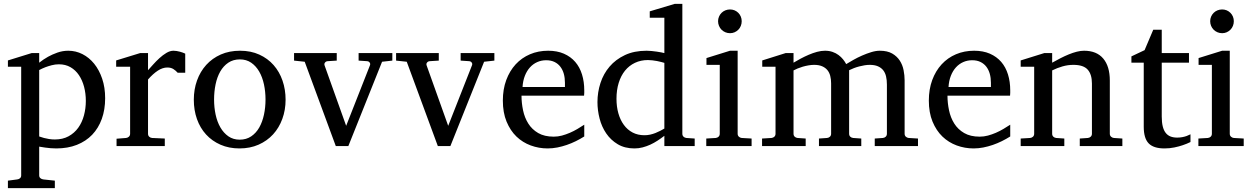

<svg xmlns="http://www.w3.org/2000/svg" viewBox="-20 -757 6499 995"><path d="M424.8 -233.9Q424.8 -272.5 415.8 -306.9Q406.7 -341.3 389.2 -367.4Q371.6 -393.6 345.5 -408.7Q319.3 -423.8 285.2 -423.8Q266.1 -423.8 247.8 -418.9Q229.5 -414.1 215.3 -408.7Q198.7 -402.3 183.1 -394V-49.8Q194.8 -45.4 208 -42Q219.2 -39.1 233.9 -36.6Q248.5 -34.2 264.2 -34.2Q305.2 -34.2 335.4 -50.8Q365.7 -67.4 385.5 -95Q405.3 -122.6 415 -158.7Q424.8 -194.8 424.8 -233.9ZM524.9 -248Q524.9 -189 507.6 -140.9Q490.2 -92.8 457.8 -58.8Q425.3 -24.9 378.2 -6.3Q331.1 12.2 272 12.2Q258.3 12.2 242.7 11Q227.1 9.8 213.9 7.8Q198.2 5.9 183.1 2.9V151.9Q183.1 161.1 189.5 166.5Q195.8 171.9 205.1 172.9L264.2 179.2V217.8H21V179.2L68.8 172.9Q78.1 171.9 84 166.5Q89.8 161.1 89.8 151.9V-411.1H21V-443.8L144 -481.9H183.1V-432.1Q204.6 -449.2 229 -462.9Q250 -474.6 277.3 -484.4Q304.7 -494.1 334 -494.1Q372.6 -494.1 407.2 -476.6Q441.9 -459 468 -426.8Q494.1 -394.5 509.5 -349.1Q524.9 -303.7 524.9 -248Z M900.9 -379.9Q891.1 -391.1 878.4 -399.2Q865.7 -407.2 847.2 -407.2Q822.8 -407.2 797.9 -390.9Q772.9 -374.5 747.1 -345.2V-64Q747.1 -54.7 752.9 -48.8Q758.8 -43 768.1 -42L834 -39.1V0H584V-38.1L633.3 -42Q642.1 -43 648.2 -48.8Q654.3 -54.7 654.3 -64V-411.1H582V-443.8L706.1 -481.9H747.1V-393.1Q757.8 -404.8 773.2 -422.1Q788.6 -439.5 806.2 -455.6Q823.7 -471.7 842.5 -482.9Q861.3 -494.1 878.9 -494.1Q886.7 -494.1 895.5 -492.7Q904.3 -491.2 912.6 -489Q920.9 -486.8 928 -484.1Q935.1 -481.4 939.9 -479V-379.9Z M1356 -241.2Q1356 -282.2 1347.9 -319.8Q1339.8 -357.4 1323.2 -386.2Q1306.6 -415 1281.7 -432.1Q1256.8 -449.2 1223.1 -449.2Q1188.5 -449.2 1163.1 -432.1Q1137.7 -415 1121.3 -386.2Q1105 -357.4 1097.2 -319.8Q1089.4 -282.2 1089.4 -241.2Q1089.4 -200.7 1097.4 -163.1Q1105.5 -125.5 1122.1 -96.7Q1138.7 -67.9 1163.6 -50.5Q1188.5 -33.2 1222.2 -33.2Q1256.3 -33.2 1281.7 -50.3Q1307.1 -67.4 1323.5 -96.2Q1339.8 -125 1347.9 -162.6Q1356 -200.2 1356 -241.2ZM1460 -240.2Q1460 -187 1443.1 -140.9Q1426.3 -94.7 1395.3 -60.8Q1364.3 -26.9 1320.1 -7.3Q1275.9 12.2 1221.2 12.2Q1166.5 12.2 1122.6 -7.1Q1078.6 -26.4 1047.9 -60.1Q1017.1 -93.8 1000.7 -139.9Q984.4 -186 984.4 -240.2Q984.4 -293.5 1001 -339.8Q1017.6 -386.2 1048.8 -420.7Q1080.1 -455.1 1124.3 -474.6Q1168.5 -494.1 1224.1 -494.1Q1279.8 -494.1 1323.7 -474.1Q1367.7 -454.1 1397.9 -419.7Q1428.2 -385.3 1444.1 -339.1Q1460 -293 1460 -240.2Z M1960 -437 1785.2 0H1720.2L1559.1 -437L1503.9 -442.9V-481.9H1725.1V-442.9L1677.2 -439.9Q1668.9 -439 1664.1 -432.6Q1659.2 -426.3 1662.1 -418L1773.9 -105L1897 -418Q1900.4 -425.8 1896 -432.4Q1891.6 -439 1883.3 -439.9L1838.4 -442.9V-481.9H2013.2V-442.9Z M2488.8 -437 2314 0H2249L2087.9 -437L2032.7 -442.9V-481.9H2253.9V-442.9L2206.1 -439.9Q2197.8 -439 2192.9 -432.6Q2188 -426.3 2190.9 -418L2302.7 -105L2425.8 -418Q2429.2 -425.8 2424.8 -432.4Q2420.4 -439 2412.1 -439.9L2367.2 -442.9V-481.9H2542V-442.9Z M3007.8 -49.8Q2986.8 -36.6 2964.1 -25.4Q2941.4 -14.2 2917.2 -5.9Q2893.1 2.4 2868.2 7.3Q2843.3 12.2 2817.9 12.2Q2772.5 12.2 2730.5 -3.2Q2688.5 -18.6 2656.5 -49.3Q2624.5 -80.1 2605.2 -126.7Q2585.9 -173.3 2585.9 -235.8Q2585.9 -294.4 2603.5 -342Q2621.1 -389.6 2652.3 -423.6Q2683.6 -457.5 2726.6 -475.8Q2769.5 -494.1 2820.8 -494.1Q2867.2 -494.1 2902.3 -478.8Q2937.5 -463.4 2960.9 -436.3Q2984.4 -409.2 2996.1 -371.3Q3007.8 -333.5 3007.8 -289.1V-275.9Q3007.8 -268.1 3006.8 -261.2H2682.6Q2682.6 -223.1 2690.7 -185.1Q2698.7 -147 2717.8 -116.7Q2736.8 -86.4 2769 -67.6Q2801.3 -48.8 2849.6 -48.8Q2871.1 -48.8 2892.1 -54.4Q2913.1 -60.1 2933.3 -68.8Q2953.6 -77.6 2972.2 -88.6Q2990.7 -99.6 3007.8 -110.8ZM2907.7 -328.1Q2907.7 -353 2901.9 -374.3Q2896 -395.5 2884 -411.1Q2872.1 -426.8 2853.8 -435.8Q2835.4 -444.8 2810.5 -444.8Q2785.6 -444.8 2764.2 -435.3Q2742.7 -425.8 2726.3 -407.7Q2710 -389.6 2700 -364Q2689.9 -338.4 2688 -306.2H2907.7Z M3422.9 -431.2Q3416.5 -433.1 3406.5 -435.8Q3396.5 -438.5 3385 -440.7Q3373.5 -442.9 3361.1 -444.3Q3348.6 -445.8 3337.9 -445.8Q3300.8 -445.8 3270.5 -431.4Q3240.2 -417 3219 -390.9Q3197.8 -364.7 3186.3 -327.6Q3174.8 -290.5 3174.8 -245.1Q3174.8 -204.1 3184.6 -169.7Q3194.3 -135.3 3212.9 -109.9Q3231.4 -84.5 3258.3 -70.3Q3285.2 -56.2 3319.8 -56.2Q3335 -56.2 3349.1 -59.3Q3363.3 -62.5 3376.5 -67.6Q3389.6 -72.8 3401.4 -78.9Q3413.1 -85 3422.9 -90.8ZM3422.9 0V-53.2Q3405.8 -40 3387.5 -28.1Q3369.1 -16.1 3349.9 -7.3Q3330.6 1.5 3310.3 6.8Q3290 12.2 3268.1 12.2Q3217.8 12.2 3181.4 -9.5Q3145 -31.2 3121.6 -65.7Q3098.1 -100.1 3087.2 -142.8Q3076.2 -185.5 3076.2 -228Q3076.2 -278.8 3091.8 -326.9Q3107.4 -375 3139.2 -412.1Q3170.9 -449.2 3218.8 -471.7Q3266.6 -494.1 3331.1 -494.1Q3342.8 -494.1 3356.4 -492.7Q3370.1 -491.2 3383.1 -489.5Q3396 -487.8 3406.5 -485.6Q3417 -483.4 3422.9 -481.9V-665H3347.2V-698.2L3476.1 -736.8H3516.1V-64Q3516.1 -54.7 3522 -48.8Q3527.8 -43 3537.1 -42L3580.1 -39.1V0Z M3640.1 0V-39.1L3689 -42Q3698.2 -43 3704.1 -48.8Q3710 -54.7 3710 -64V-420.9H3641.1V-456.1L3763.2 -494.1H3802.7V-64Q3802.7 -54.7 3808.8 -48.8Q3814.9 -43 3823.7 -42L3875 -39.1V0ZM3823.7 -647Q3823.7 -634.3 3819.1 -622.8Q3814.5 -611.3 3806.2 -603Q3797.9 -594.7 3786.9 -589.8Q3775.9 -585 3763.2 -585Q3750.5 -585 3739 -589.8Q3727.5 -594.7 3719.2 -603Q3710.9 -611.3 3706.1 -622.8Q3701.2 -634.3 3701.2 -647Q3701.2 -659.7 3706.1 -670.9Q3710.9 -682.1 3719.2 -690.4Q3727.5 -698.7 3739 -703.4Q3750.5 -708 3763.2 -708Q3775.9 -708 3786.9 -703.4Q3797.9 -698.7 3806.2 -690.4Q3814.5 -682.1 3819.1 -670.9Q3823.7 -659.7 3823.7 -647Z M4513.2 0V-39.1L4555.2 -42Q4564.5 -43 4570.3 -48.8Q4576.2 -54.7 4576.2 -64V-318.8Q4576.2 -342.3 4571.8 -361.1Q4567.4 -379.9 4556.9 -393.1Q4546.4 -406.2 4529.3 -413.6Q4512.2 -420.9 4487.3 -420.9Q4474.6 -420.9 4460.7 -418.7Q4446.8 -416.5 4432.9 -412.8Q4418.9 -409.2 4405.5 -404.1Q4392.1 -398.9 4380.4 -393.1V-64Q4380.4 -54.7 4386.2 -48.8Q4392.1 -43 4401.4 -42L4443.4 -39.1V0H4224.1V-39.1L4266.1 -42Q4275.4 -43 4281.2 -48.8Q4287.1 -54.7 4287.1 -64V-325.2Q4287.1 -346.2 4282.5 -364Q4277.8 -381.8 4267.3 -394.3Q4256.8 -406.7 4240 -413.8Q4223.1 -420.9 4199.2 -420.9Q4185.1 -420.9 4169.7 -418.2Q4154.3 -415.5 4140.1 -411.4Q4126 -407.2 4113.5 -402.1Q4101.1 -397 4092.3 -392.1V-64Q4092.3 -54.7 4098.1 -48.8Q4104 -43 4113.3 -42L4155.3 -39.1V0H3929.2V-39.1L3978 -42Q3987.3 -43 3993.2 -48.8Q3999 -54.7 3999 -64V-411.1H3930.2V-443.8L4051.3 -481.9H4092.3V-432.1Q4108.9 -442.4 4129.2 -453.1Q4149.4 -463.9 4170.9 -473.1Q4192.4 -482.4 4214.1 -488.3Q4235.8 -494.1 4255.4 -494.1Q4276.9 -494.1 4294.4 -488Q4312 -481.9 4325.4 -471.9Q4338.9 -461.9 4348.9 -449.5Q4358.9 -437 4365.2 -424.8Q4380.4 -434.1 4401.9 -446.3Q4423.3 -458.5 4447.3 -469Q4471.2 -479.5 4495.1 -486.8Q4519 -494.1 4539.1 -494.1Q4578.6 -494.1 4603.5 -479.7Q4628.4 -465.3 4642.8 -443.1Q4657.2 -420.9 4662.6 -393.6Q4668 -366.2 4668 -340.8V-64Q4668 -54.7 4674.1 -48.8Q4680.2 -43 4689 -42L4737.3 -39.1V0Z M5215.3 -49.8Q5194.3 -36.6 5171.6 -25.4Q5148.9 -14.2 5124.8 -5.9Q5100.6 2.4 5075.7 7.3Q5050.8 12.2 5025.4 12.2Q4980 12.2 4938 -3.2Q4896 -18.6 4864 -49.3Q4832 -80.1 4812.7 -126.7Q4793.5 -173.3 4793.5 -235.8Q4793.5 -294.4 4811 -342Q4828.6 -389.6 4859.9 -423.6Q4891.1 -457.5 4934.1 -475.8Q4977.1 -494.1 5028.3 -494.1Q5074.7 -494.1 5109.9 -478.8Q5145 -463.4 5168.5 -436.3Q5191.9 -409.2 5203.6 -371.3Q5215.3 -333.5 5215.3 -289.1V-275.9Q5215.3 -268.1 5214.4 -261.2H4890.1Q4890.1 -223.1 4898.2 -185.1Q4906.2 -147 4925.3 -116.7Q4944.3 -86.4 4976.6 -67.6Q5008.8 -48.8 5057.1 -48.8Q5078.6 -48.8 5099.6 -54.4Q5120.6 -60.1 5140.9 -68.8Q5161.1 -77.6 5179.7 -88.6Q5198.2 -99.6 5215.3 -110.8ZM5115.2 -328.1Q5115.2 -353 5109.4 -374.3Q5103.5 -395.5 5091.6 -411.1Q5079.6 -426.8 5061.3 -435.8Q5043 -444.8 5018.1 -444.8Q4993.2 -444.8 4971.7 -435.3Q4950.2 -425.8 4933.8 -407.7Q4917.5 -389.6 4907.5 -364Q4897.5 -338.4 4895.5 -306.2H5115.2Z M5575.7 0V-39.1L5617.7 -42Q5626.5 -43 5632.6 -48.8Q5638.7 -54.7 5638.7 -64V-324.2Q5638.7 -371.6 5616.7 -396.2Q5594.7 -420.9 5542.5 -420.9Q5513.7 -420.9 5485.8 -412.8Q5458 -404.8 5432.6 -392.1V-64Q5432.6 -54.7 5438.5 -48.8Q5444.3 -43 5453.6 -42L5495.6 -39.1V0H5269.5V-39.1L5318.4 -42Q5327.6 -43 5333.5 -48.8Q5339.4 -54.7 5339.4 -64V-411.1H5269.5V-443.8L5391.6 -481.9H5432.6V-432.1Q5453.6 -443.8 5475.3 -455.1Q5497.1 -466.3 5518.6 -475.1Q5540 -483.9 5560.1 -489Q5580.1 -494.1 5597.7 -494.1Q5663.1 -494.1 5697.3 -453.6Q5731.4 -413.1 5731.4 -339.8V-64Q5731.4 -54.7 5737.5 -48.8Q5743.7 -43 5752.4 -42L5796.4 -39.1V0Z M6149.4 -21Q6130.9 -11.7 6108.9 -4.4Q6090.3 2 6065.9 7.1Q6041.5 12.2 6014.6 12.2Q5958 12.2 5932.6 -14.2Q5907.2 -40.5 5907.2 -100.1V-432.1H5843.3V-464.8L5911.6 -497.1L5956.5 -603H6000.5V-481.9H6141.6V-432.1H6000.5V-152.8Q6000.5 -123 6005.6 -102.3Q6010.7 -81.5 6020.8 -68.6Q6030.8 -55.7 6045.7 -49.8Q6060.5 -43.9 6080.6 -43.9Q6095.2 -43.9 6107.7 -46.4Q6120.1 -48.8 6129.4 -52.2Q6140.1 -56.2 6149.4 -61Z M6190.4 0V-39.1L6239.3 -42Q6248.5 -43 6254.4 -48.8Q6260.3 -54.7 6260.3 -64V-420.9H6191.4V-456.1L6313.5 -494.1H6353V-64Q6353 -54.7 6359.1 -48.8Q6365.2 -43 6374 -42L6425.3 -39.1V0ZM6374 -647Q6374 -634.3 6369.4 -622.8Q6364.7 -611.3 6356.4 -603Q6348.1 -594.7 6337.2 -589.8Q6326.2 -585 6313.5 -585Q6300.8 -585 6289.3 -589.8Q6277.8 -594.7 6269.5 -603Q6261.2 -611.3 6256.3 -622.8Q6251.5 -634.3 6251.5 -647Q6251.5 -659.7 6256.3 -670.9Q6261.2 -682.1 6269.5 -690.4Q6277.8 -698.7 6289.3 -703.4Q6300.8 -708 6313.5 -708Q6326.2 -708 6337.2 -703.4Q6348.1 -698.7 6356.4 -690.4Q6364.7 -682.1 6369.4 -670.9Q6374 -659.7 6374 -647Z"/></svg>

Font: BabelStone Ogham Pictish
Style: Regular
Weight: 400
Designer: Andrew West
Foundry: BabelStone
Version: Version 1.02 March 14, 2022